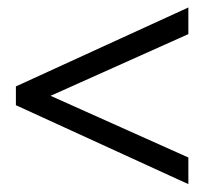

<svg xmlns="http://www.w3.org/2000/svg" viewBox="-20 -468 540 501"><path d="M471.5 -57V12.5L21.5 -193.5V-242.5L471.5 -448.5V-379L112 -218Z"/></svg>

Font: Newsreader Text
Style: Bold
Weight: 700
Designer: Hugues Gentile
Foundry: Production Type
Version: Version 1.001